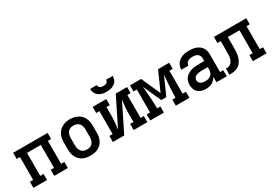

<svg xmlns="http://www.w3.org/2000/svg" viewBox="24 -1627 3551 2511"><g transform="rotate(-30 1800.0 -371.0)"><path d="M40 0V-92H89V-438H40V-530H560V-438H511V-92H560V0H354V-92H404V-438H196V-92H246V0Z M900 8Q871 8 841.5 3Q812 -2 786 -15Q760 -28 739 -49Q718 -70 705 -96.5Q692 -123 686.5 -152Q681 -181 681 -210V-320Q681 -349 686.5 -378Q692 -407 705 -433.5Q718 -460 739 -481Q760 -502 786.5 -515Q813 -528 842 -534.5Q871 -541 900 -541Q929 -541 958 -534.5Q987 -528 1013.5 -515Q1040 -502 1061 -481Q1082 -460 1095 -433.5Q1108 -407 1113.5 -378Q1119 -349 1119 -320V-210Q1119 -181 1113.5 -152Q1108 -123 1095 -96.5Q1082 -70 1061 -49Q1040 -28 1014 -15Q988 -2 958.5 3Q929 8 900 8ZM900 -84Q916 -84 931.5 -87.5Q947 -91 961 -99.5Q975 -108 985 -120.5Q995 -133 1001 -147.5Q1007 -162 1009.5 -178Q1012 -194 1012 -210V-320Q1012 -336 1009.5 -352Q1007 -368 1001 -383Q995 -398 984.5 -410.5Q974 -423 960 -431Q946 -439 930 -442.5Q914 -446 898 -446Q875 -446 852 -437Q829 -428 814.5 -409.5Q800 -391 794 -367.5Q788 -344 788 -320V-210Q788 -194 790.5 -178Q793 -162 799 -147.5Q805 -133 815 -120.5Q825 -108 839 -99.5Q853 -91 868.5 -87.5Q884 -84 900 -84Z M1240 0V-92H1289V-438H1240V-530H1446V-438H1396V-318Q1396 -291 1395 -264.5Q1394 -238 1391.5 -212Q1389 -186 1385.5 -159.5Q1382 -133 1379 -107L1589 -530H1760V-438H1711V-92H1760V0H1554V-92H1604V-212Q1604 -239 1605 -265.5Q1606 -292 1608.5 -318Q1611 -344 1614.5 -370.5Q1618 -397 1621 -423L1411 0ZM1500 -610Q1479 -610 1458.5 -612.5Q1438 -615 1418.5 -622.5Q1399 -630 1381.5 -642Q1364 -654 1352 -671Q1340 -688 1335 -708.5Q1330 -729 1330 -750H1430Q1430 -737 1435.5 -725.5Q1441 -714 1451.5 -707.5Q1462 -701 1474.5 -698.5Q1487 -696 1500 -696Q1513 -696 1525.5 -698.5Q1538 -701 1548.5 -707.5Q1559 -714 1564.5 -725.5Q1570 -737 1570 -750H1670Q1670 -729 1665 -708.5Q1660 -688 1648 -671Q1636 -654 1618.5 -642Q1601 -630 1581.5 -622.5Q1562 -615 1541.5 -612.5Q1521 -610 1500 -610Z M1804 0V-92H1854V-438H1804V-530H1972L2100 -243L2228 -530H2396V-438H2346V-92H2396V0H2190V-92H2239V-106Q2239 -146 2241 -186.5Q2243 -227 2246 -267.5Q2249 -308 2252.5 -348.5Q2256 -389 2259 -429L2138 -159H2062L1941 -429Q1944 -389 1947.5 -348.5Q1951 -308 1954 -267.5Q1957 -227 1959 -186.5Q1961 -146 1961 -106V-92H2010V0Z M2643 8Q2611 8 2580 -0.5Q2549 -9 2525.5 -30.5Q2502 -52 2491.5 -82.5Q2481 -113 2481 -145Q2481 -173 2489 -200.5Q2497 -228 2515.5 -249Q2534 -270 2558.5 -284Q2583 -298 2610 -306.5Q2637 -315 2665 -317.5Q2693 -320 2721 -320H2804V-365Q2804 -384 2795 -401Q2786 -418 2770.5 -428.5Q2755 -439 2736 -442.5Q2717 -446 2699 -446Q2681 -446 2663 -442.5Q2645 -439 2629.5 -430Q2614 -421 2604 -405Q2594 -389 2594 -371Q2594 -371 2594 -371Q2594 -371 2594 -371H2487Q2487 -371 2487 -371.5Q2487 -372 2487 -372Q2487 -397 2495 -421.5Q2503 -446 2518 -466Q2533 -486 2554.5 -500.5Q2576 -515 2599.5 -523.5Q2623 -532 2648 -535Q2673 -538 2699 -538Q2724 -538 2750 -535Q2776 -532 2800.5 -523Q2825 -514 2846.5 -499Q2868 -484 2883 -462.5Q2898 -441 2904.5 -416Q2911 -391 2911 -365V-92H2960V0H2804V-83Q2793 -61 2776 -43Q2759 -25 2737.5 -13.5Q2716 -2 2691.5 3Q2667 8 2643 8ZM2685 -84Q2707 -84 2729.5 -89.5Q2752 -95 2769.5 -109.5Q2787 -124 2795.5 -145Q2804 -166 2804 -189V-228H2721Q2707 -228 2693 -227Q2679 -226 2665 -223.5Q2651 -221 2638 -216.5Q2625 -212 2613.5 -204Q2602 -196 2595 -183Q2588 -170 2588 -156Q2588 -139 2596.5 -123.5Q2605 -108 2619.5 -99Q2634 -90 2651 -87Q2668 -84 2685 -84Z M3000 0V-92Q3016 -92 3032.5 -94.5Q3049 -97 3063 -105Q3077 -113 3087 -126Q3097 -139 3104 -153.5Q3111 -168 3114 -184Q3117 -200 3119 -216Q3121 -232 3121 -248.5Q3121 -265 3121 -281Q3121 -281 3121 -281Q3121 -281 3121 -281V-283Q3121 -283 3121 -283Q3121 -283 3121 -283V-438H3071V-530H3560V-438H3511V-92H3560V0H3354V-92H3404V-438H3228V-283Q3228 -257 3227 -230.5Q3226 -204 3222 -178Q3218 -152 3209 -126.5Q3200 -101 3185.5 -79Q3171 -57 3150 -39.5Q3129 -22 3104.5 -13Q3080 -4 3053.5 -2Q3027 0 3000 0Z"/></g></svg>

Font: Iosevka Curly Slab SmBdEx
Style: Regular
Weight: 600
Width: 7
Monospace: yes
Designer: Belleve Invis
Foundry: Belleve Invis
Version: Version 11.1.0; ttfautohint (v1.8.3)